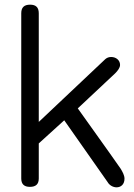

<svg xmlns="http://www.w3.org/2000/svg" viewBox="-20 -800 575 822"><path d="M71 -36C71 -12 83 0 108 0C134 0 146 -12 146 -36V-186L255 -285L441 -20C449 -6 465 2 479 2C497 2 513 -10 513 -35C513 -50 504 -65 497 -77C438 -162 373 -251 313 -336L473 -486C484 -497 494 -510 494 -522C494 -543 476 -556 456 -556C446 -556 438 -553 431 -547L146 -278V-743C146 -768 134 -780 109 -780C83 -780 71 -768 71 -743Z"/></svg>

Font: Numismatica Pro
Style: Regular
Weight: 400
Designer: Chris Hopkins
Foundry: Edward C. D. Hopkins
Version: Version 2.19D